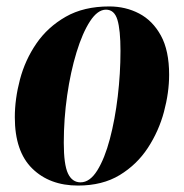

<svg xmlns="http://www.w3.org/2000/svg" viewBox="-20 -566 570 596"><path d="M222 10Q134 10 80 -43Q26 -96 26 -202Q26 -259 42 -319.5Q58 -380 93 -431Q128 -482 184 -514Q240 -546 319 -546Q370 -546 412 -524Q454 -502 479.5 -455.5Q505 -409 505 -334Q505 -279 489 -219Q473 -159 439 -107Q405 -55 351.5 -22.5Q298 10 222 10ZM230 0Q259 0 282 -37Q305 -74 321 -134.5Q337 -195 345.5 -266.5Q354 -338 354 -408Q354 -473 344.5 -504.5Q335 -536 309 -536Q283 -536 259.5 -500Q236 -464 217.5 -403.5Q199 -343 188.5 -270Q178 -197 178 -123Q178 -55 191 -27.5Q204 0 230 0Z"/></svg>

Font: Noto Serif Display ExtraCondensed Black
Style: Italic
Weight: 900
Width: 2
Italic angle: -12°
Designer: Monotype Design Team
Foundry: Monotype Imaging Inc.
Version: Version 2.009